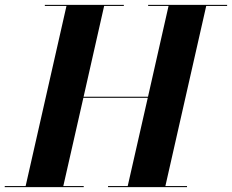

<svg xmlns="http://www.w3.org/2000/svg" viewBox="-62 -770 955 790"><path d="M-42.5 -4.5H43.5L211.5 -745.5H122.5V-750H447.5V-745.5H366.5L282 -372H547L631.5 -745.5H547.5V-750H872.5V-745.5H786.5L618.5 -4.5H707.5V0H382.5V-4.5H463.5L546 -367.5H281L198.5 -4.5H282.5V0H-42.5Z"/></svg>

Font: Bodoni* 36pt
Style: Bold Italic
Weight: 700
Italic angle: -13°
Version: Version 2.3